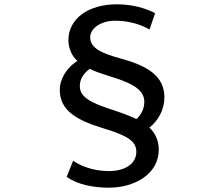

<svg xmlns="http://www.w3.org/2000/svg" viewBox="-20 -799 1040 890"><path d="M699 -738C657 -760 596 -779 522 -779C387 -779 297 -711 297 -612C297 -577 314 -536 339 -517C282 -480 257 -426 257 -383C257 -285 337 -241 466 -202C578 -168 612 -141 612 -95C612 -43 564 -6 484 -6C408 -6 348 -33 319 -54L289 21C337 55 408 71 484 71C603 71 716 9 716 -106C716 -153 693 -191 672 -207C713 -239 742 -290 742 -348C742 -447 663 -494 542 -527C455 -551 398 -574 398 -626C398 -664 442 -703 515 -703C587 -703 643 -680 673 -662ZM396 -480C478 -437 649 -423 649 -327C649 -297 635 -266 612 -247C590 -259 547 -275 474 -299C371 -334 350 -364 350 -401C350 -430 365 -457 396 -480Z"/></svg>

Font: Noto Sans CJK KR Medium
Style: Regular
Weight: 500
Designer: Ryoko NISHIZUKA (kana & ideographs); Paul D. Hunt (Latin, Greek & Cyrillic); Wenlong ZHANG (bopomofo); Sandoll Communica
Foundry: Adobe Systems Incorporated
Version: Version 1.004;PS 1.004;hotconv 1.0.82;makeotf.lib2.5.63406